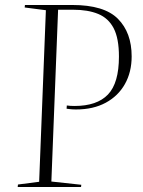

<svg xmlns="http://www.w3.org/2000/svg" viewBox="-20 -750 574 770"><path d="M248 -327Q254 -326 262.5 -325.5Q271 -325 279 -325Q369 -325 413 -371Q457 -417 457 -523Q457 -596 436 -636.5Q415 -677 374 -694Q333 -711 273 -711H213L186 -22L306 -9L305 0H51L52 -10L137 -21L164 -709L79 -720L80 -730H270Q398 -730 453 -674.5Q508 -619 508 -524Q508 -461 481 -413Q454 -365 404 -338Q354 -311 285 -311Q272 -311 263.5 -312Q255 -313 247 -314Z"/></svg>

Font: Literata 72pt ExtraLight
Style: Italic
Weight: 200
Italic angle: -2°
Designer: Latin by Veronika Burian and Jose Scaglione. Greek by Irene Vlachou. Cyrillic by Vera Evstafieva
Foundry: TypeTogether
Version: Version 3.002